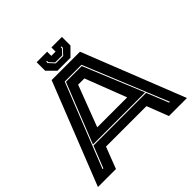

<svg xmlns="http://www.w3.org/2000/svg" viewBox="-208 -1045 1240 1240"><g transform="rotate(-45 411.5 -425.0)"><path d="M5 0 282 -700H541L818 0H653.5L596 -148H226.5L169.5 0ZM107.5 -60.5H115L174 -210H655L715.5 -60.5H723L488 -633.5H335ZM176.5 -217 339.5 -626.5H483.5L652.5 -217ZM274.5 -276H548L439 -558H382ZM351 -716 295 -772V-850H391V-812H430V-850H526V-772L470 -716ZM377 -757.5H445L480.5 -796V-809H473.5V-797L443.5 -764.5H378.5L348.5 -797V-809H341.5V-796Z"/></g></svg>

Font: Tourney Expanded ExtraBold
Style: Regular
Weight: 800
Width: 7
Designer: Tyler Finck
Foundry: Etcetera Type Co
Version: Version 1.010; ttfautohint (v1.8.3)